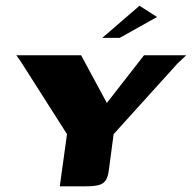

<svg xmlns="http://www.w3.org/2000/svg" viewBox="-20 -654 674 674"><path d="M189.9 0 215.2 -183.1 54.9 -435 37.4 -460H264.7L355.1 -292.6L485.6 -460H633.9L603.6 -431.6L378.9 -183.1L362.5 -59.9Q359.7 -34.6 351.8 -21.9Q344 -9.1 327.5 -4.6Q311.1 0 282.4 0ZM339 -521 469.7 -633.9 531.2 -594.3 400.1 -521Z"/></svg>

Font: Genos Thin
Style: Italic
Weight: 100
Italic angle: -8°
Designer: Robert E. Leuschke
Foundry: Robert E. Leuschke
Version: Version 1.010